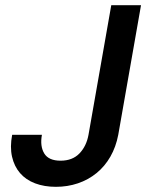

<svg xmlns="http://www.w3.org/2000/svg" viewBox="-20 -715 604 742"><path d="M410 -695H525L437 -194Q428 -147 406.5 -109.5Q385 -72 353 -46Q321 -20 281 -6.5Q241 7 196 7Q151 7 115.5 -6.5Q80 -20 57.5 -46Q35 -72 26.5 -109.5Q18 -147 27 -194H142Q134 -150 151 -122Q168 -94 214 -94Q260 -94 287 -122Q314 -150 322 -194Z"/></svg>

Font: SVN-Poppins Medium
Style: Italic
Weight: 500
Italic angle: -10°
Designer: Ninad Kale (Devanagari), Jonny Pinhorn (Latin)
Foundry: Indian Type Foundry
Version: Version 3.002 2017; ttfautohint (v1.8.3)